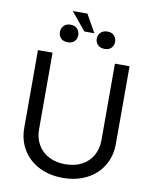

<svg xmlns="http://www.w3.org/2000/svg" viewBox="-103 -1048 913 1137"><g transform="rotate(10 353.5 -479.5)"><path d="M628.9 -707V-239.3Q628.9 -167 594.7 -109.6Q560.5 -52.2 498 -19.8Q435.5 12.7 353.5 12.7Q271.5 12.7 209 -19.8Q146.5 -52.2 112.3 -109.6Q78.1 -167 78.1 -239.3V-707H166V-246.1Q166 -194.8 188.7 -154.8Q211.4 -114.7 253.9 -92Q296.4 -69.3 353.5 -69.3Q411.1 -69.3 453.4 -92Q495.6 -114.7 518.3 -154.8Q541 -194.8 541 -246.1V-707ZM389.6 -863.3H329.1L241.2 -970.7H329.1ZM242.2 -888.7Q268.6 -888.7 283.2 -873.5Q297.9 -858.4 297.9 -834Q297.9 -812 283.2 -797.6Q268.6 -783.2 243.2 -783.2Q216.3 -783.2 201.9 -797.9Q187.5 -812.5 187.5 -835Q187.5 -858.4 202.1 -873.5Q216.8 -888.7 242.2 -888.7ZM465.8 -886.7Q490.7 -886.7 505.1 -871.8Q519.5 -856.9 519.5 -834Q519.5 -812.5 505.4 -797.4Q491.2 -782.2 465.8 -782.2Q439.5 -782.2 424.3 -797.1Q409.2 -812 409.2 -834Q409.2 -856.9 424.3 -871.8Q439.5 -886.7 465.8 -886.7Z"/></g></svg>

Font: Pretendard GOV
Style: Regular
Weight: 400
Designer: Base glyphs from Inter by Rasmus Andersson; Hangeul glyphs from Noto Sans CJK(Source Han Sans) by Jang Soo-young and Kan
Foundry: Kil Hyung-jin
Version: Version 1.309